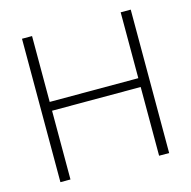

<svg xmlns="http://www.w3.org/2000/svg" viewBox="-103 -801 900 904"><g transform="rotate(-15 347.0 -349.5)"><path d="M82 0V-699H131V-378H563V-699H612V0H563V-335H131V0Z"/></g></svg>

Font: MuseoModerno Thin ExtraLight
Style: Regular
Weight: 250
Version: Version 1.002